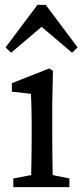

<svg xmlns="http://www.w3.org/2000/svg" viewBox="-20 -774 341 794"><path d="M196 -345V-210Q196 -150 198 -50L267 -36V0H35V-36L109 -50Q111 -150 111 -210V-260Q111 -326 108 -386L29 -395V-430L184 -491L199 -481ZM169 -754 301 -578 278 -556 152 -663 26 -556 3 -578 135 -754Z"/></svg>

Font: TypoPRO Source Serif Pro
Style: Regular
Weight: 400
Designer: Frank Grießhammer
Foundry: Adobe Systems Incorporated
Version: Version 1.017;PS 1.0;hotconv 1.0.79;makeotf.lib2.5.61930